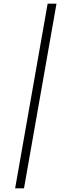

<svg xmlns="http://www.w3.org/2000/svg" viewBox="-20 -805 326 1040"><path d="M238 -785H286L110 215H62Z"/></svg>

Font: Renner* Light
Style: Light Italic
Weight: 300
Italic angle: -10°
Version: Version 003.000 ; ttfautohint (v0.97) -l 8 -r 50 -G 200 -x 1